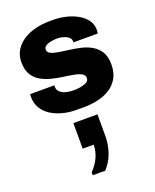

<svg xmlns="http://www.w3.org/2000/svg" viewBox="-165 -614 887 1101"><g transform="rotate(-20 278.0 -63.5)"><path d="M246 10Q203 10 163.5 -0.5Q124 -11 93.5 -30.5Q63 -50 45 -79.5Q27 -109 27 -147Q27 -152 27 -156Q27 -160 28 -166H176Q175 -163 175 -161.5Q175 -160 175 -158Q175 -137 190 -124Q205 -111 227 -106Q249 -101 272 -101Q287 -101 308.5 -104Q330 -107 347.5 -115.5Q365 -124 365 -141Q365 -160 348 -169.5Q331 -179 302 -184.5Q273 -190 238.5 -194.5Q204 -199 169.5 -208Q135 -217 106.5 -233.5Q78 -250 60.5 -279Q43 -308 43 -354Q43 -397 63.5 -429Q84 -461 117.5 -481.5Q151 -502 191.5 -511.5Q232 -521 273 -521H300Q335 -521 372.5 -512.5Q410 -504 442 -486.5Q474 -469 493.5 -443Q513 -417 513 -384Q513 -377 512.5 -370.5Q512 -364 511 -360H363V-366Q363 -377 356.5 -385.5Q350 -394 338.5 -400Q327 -406 312.5 -409.5Q298 -413 282 -413Q269 -413 254.5 -411Q240 -409 227.5 -405Q215 -401 207 -393.5Q199 -386 199 -375Q199 -358 217 -349.5Q235 -341 263.5 -336.5Q292 -332 327 -327.5Q362 -323 396.5 -315Q431 -307 460 -289.5Q489 -272 506.5 -243Q524 -214 524 -167Q524 -117 504 -83Q484 -49 451 -28.5Q418 -8 376.5 1Q335 10 291 10ZM206 394V376Q239 342 255 305.5Q271 269 271 231H204V75H351V207Q351 259 334 308Q317 357 282 394Z"/></g></svg>

Font: Chivo Medium ExtraBold
Style: Regular
Weight: 800
Version: Version 2.002